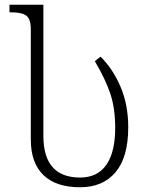

<svg xmlns="http://www.w3.org/2000/svg" viewBox="-20 -780 623 810"><path d="M110 -191V-655Q110 -700 91 -714Q72 -728 28 -728H20V-760H163V-207Q163 -31 318 -31Q391 -31 428.5 -84.5Q466 -138 466 -241Q466 -324 445 -386Q424 -448 380 -522L404 -541Q456 -490 488.5 -414Q521 -338 521 -243Q521 -117 467.5 -53.5Q414 10 318 10Q216 10 163 -41.5Q110 -93 110 -191Z"/></svg>

Font: Noto Serif Georgian Light
Style: Regular
Weight: 300
Designer: Monotype Design team
Foundry: Monotype Imaging Inc.
Version: Version 1.000